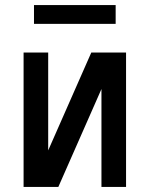

<svg xmlns="http://www.w3.org/2000/svg" viewBox="-20 -737 590 757"><path d="M73 0V-530H170V-144L340 -530H477V0H380V-386L210 0ZM114 -643V-717H436V-643Z"/></svg>

Font: Lode Dark
Style: Bold
Weight: 700
Monospace: yes
Designer: Belleve Invis
Foundry: Belleve Invis
Version: Version 29.2.0; ttfautohint (v1.8.3)